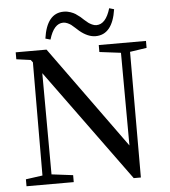

<svg xmlns="http://www.w3.org/2000/svg" viewBox="-61 -987 926 1048"><g transform="rotate(-5 402.0 -463.0)"><path d="M576.2 -928.7 602.5 -920.9Q582 -783.2 489.3 -783.2Q447.3 -783.2 402.3 -820.3Q396.5 -825.2 382.8 -837.9Q369.1 -850.6 361.8 -856Q354.5 -861.3 342.8 -866.7Q331.1 -872.1 319.3 -872.1Q267.6 -872.1 242.2 -786.1L214.8 -793.9Q234.4 -931.6 327.1 -931.6Q346.7 -931.6 364.3 -925.3Q381.8 -918.9 390.6 -913.1Q399.4 -907.2 416 -894.5Q419.9 -890.6 434.6 -877.4Q449.2 -864.3 456.1 -859.4Q462.9 -854.5 475.1 -848.6Q487.3 -842.8 499 -842.8Q550.8 -842.8 576.2 -928.7ZM760.7 -733.4V-695.3L668.9 -681.6L668 6.8H628.9L181.6 -607.4L183.6 -52.7L300.8 -38.1V0H42V-38.1L133.8 -50.8L135.7 -670.9L125 -684.6L46.9 -695.3V-733.4H215.8L621.1 -172.9L619.1 -680.7L502 -695.3V-733.4Z"/></g></svg>

Font: GenYoMin TW TTF Medium
Style: Regular
Weight: 500
Version: Version 1.300